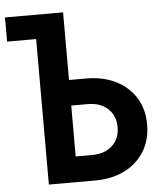

<svg xmlns="http://www.w3.org/2000/svg" viewBox="-57 -777 710 823"><g transform="rotate(-5 297.5 -365.0)"><path d="M120 0V-626H-5V-730H245V-439H318Q392 -439 446.5 -411.5Q501 -384 531.5 -335Q562 -286 562 -220Q562 -154 531.5 -104.5Q501 -55 446.5 -27.5Q392 0 318 0ZM245 -110H316Q370 -110 402.5 -140Q435 -170 435 -219Q435 -269 402.5 -299Q370 -329 316 -329H245Z"/></g></svg>

Font: JetBrains Mono NL
Style: Bold
Weight: 700
Monospace: yes
Designer: Philipp Nurullin, Konstantin Bulenkov
Foundry: JetBrains
Version: Version 2.305; ttfautohint (v1.8.4.7-5d5b)